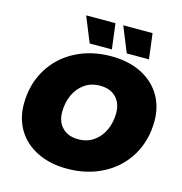

<svg xmlns="http://www.w3.org/2000/svg" viewBox="-131 -1035 1110 1170"><g transform="rotate(15 424.0 -450.5)"><path d="M41 -297Q41 -419 97.5 -514.5Q154 -610 254.5 -663Q355 -716 482 -716Q589 -716 669.5 -676.5Q750 -637 793.5 -566Q837 -495 837 -403Q837 -281 780.5 -185.5Q724 -90 623.5 -37Q523 16 396 16Q289 16 208.5 -23.5Q128 -63 84.5 -134Q41 -205 41 -297ZM599 -389Q599 -451 562.5 -488Q526 -525 462 -525Q406 -525 364.5 -496Q323 -467 301 -418Q279 -369 279 -311Q279 -249 315.5 -212Q352 -175 416 -175Q472 -175 513.5 -204Q555 -233 577 -282Q599 -331 599 -389ZM268 -917H453L473 -757H333ZM502 -917H687L707 -757H567Z"/></g></svg>

Font: Montserrat Alternates Black
Style: Italic
Weight: 900
Italic angle: -11.3°
Designer: Julieta Ulanovsky
Foundry: Julieta Ulanovsky
Version: Version 7.200